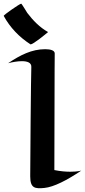

<svg xmlns="http://www.w3.org/2000/svg" viewBox="-32 -990 461 1042"><path d="M409 -64C409 -64 388 -58 350 -58C327 -58 298 -60 263 -67C264 -665 265 -700 265 -700C265 -717 241 -723 213 -723C140 -723 78 -691 12 -647C36 -653 63 -658 87 -658C116 -658 139 -650 138 -627C136 -586 132 -97 132 -33C132 32 158 35 209 30C260 25 332 -12 409 -64ZM229 -816C184 -841 147 -879 116 -920C112 -926 86 -970 83 -970C75 -970 -12 -909 -12 -904C22 -841 73 -788 134 -749C148 -749 216 -805 229 -816Z"/></svg>

Font: Eagle Lake
Style: Regular
Weight: 400
Designer: Astigmatic (AOETI)
Foundry: Astigmatic (AOETI)
Version: Version 1.000